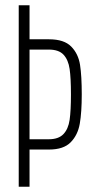

<svg xmlns="http://www.w3.org/2000/svg" viewBox="-20 -708 344 728"><path d="M51 -688H92V-559H166Q223 -559 250 -531.5Q277 -504 283.5 -462Q290 -420 290 -350Q290 -282 282.5 -239Q275 -196 248 -168.5Q221 -141 166 -141H92V0H51ZM249 -350Q249 -412 244 -446.5Q239 -481 221 -500.5Q203 -520 165 -520H92V-180H165Q202 -180 220.5 -199.5Q239 -219 244 -253.5Q249 -288 249 -350Z"/></svg>

Font: Saira Ultra Condensed ExLight
Style: Regular
Weight: 200
Width: 1
Designer: Hector Gatti with collaboration of the Omnibus-Type team
Foundry: Omnibus-Type
Version: Version 1.001; ttfautohint (v1.8)